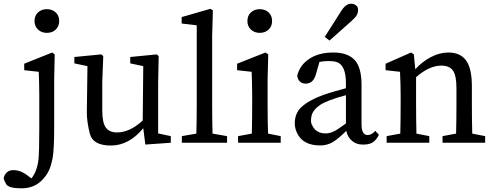

<svg xmlns="http://www.w3.org/2000/svg" viewBox="-102 -777 2690 1045"><path d="M105 -709.5Q124 -727.1 153.1 -727.1Q182.1 -727.1 201.2 -709.5Q220.2 -691.9 220.2 -662.8Q220.2 -633.8 201.2 -616Q182.1 -598.1 153.1 -598.1Q124 -598.1 105 -616Q85.9 -633.8 85.9 -662.8Q85.9 -691.9 105 -709.5ZM192.9 -89.8Q192.9 40 184.3 83.5Q175.8 127 163.8 151.9Q151.9 176.8 129.9 200.2Q85.9 248 15.1 248Q-55.7 248 -68.8 224.6Q-82 201.2 -82 190.9Q-69.8 148.9 -28.8 148.9Q12.2 148.9 51.8 181.2L68.8 193.8Q71.8 189.9 75 186.3Q78.1 182.6 85 169.9Q102.5 135.3 107.2 92.8Q111.8 50.3 111.8 -78.1V-259.8Q111.8 -300.8 110.8 -328.4Q109.9 -356 108.9 -386.2L29.8 -395V-430.2L182.1 -491.2L195.8 -481L192.9 -345.2Z M454.6 -175.8Q454.6 -108.9 474.1 -82.5Q493.7 -56.2 534.7 -56.2Q604.5 -56.2 674.8 -121.1L677.7 -417L606.9 -432.1V-466.8L752 -481L761.7 -471.2L758.8 -331.1V-50.8L827.6 -36.1V0L689 9.8L677.7 -79.1Q600.1 15.1 501.5 15.1Q402.8 15.1 386.7 -50Q370.6 -115.2 370.6 -165L374 -417L302.7 -432.1V-466.8L449.7 -481L460 -471.2L454.6 -331.1Z M1133.8 0H887.7V-36.1L966.8 -49.8Q968.8 -131.8 968.8 -210V-639.2L886.7 -648.9V-684.1L1043 -729L1056.6 -721.2L1052.7 -579.1V-210Q1052.7 -129.9 1054.7 -49.8L1133.8 -36.1Z M1425.8 0H1193.8V-36.1L1268.6 -49.8Q1270.5 -126 1270.5 -210V-259.8Q1270.5 -300.8 1269.5 -328.4Q1268.6 -356 1267.6 -386.2L1188.5 -395V-430.2L1342.8 -491.2L1357.9 -481L1354.5 -345.2V-210Q1354.5 -113.3 1356.9 -49.8L1425.8 -36.1ZM1359.9 -616Q1340.8 -598.1 1311.8 -598.1Q1282.7 -598.1 1263.7 -616Q1244.6 -633.8 1244.6 -662.8Q1244.6 -691.9 1263.7 -709.5Q1282.7 -727.1 1311.8 -727.1Q1340.8 -727.1 1359.9 -709.5Q1378.9 -691.9 1378.9 -662.8Q1378.9 -633.8 1359.9 -616Z M1898.4 -42Q1921.4 -42 1940.4 -64.9L1960.4 -43Q1943.4 -10.7 1923.3 0Q1903.8 10.7 1870.6 9.8Q1837.4 9.8 1813.5 -10.7Q1789.6 -31.2 1782.7 -64.9Q1737.8 -20 1708 -2.9Q1678.2 14.2 1644 14.6Q1544.9 16.1 1513.2 -56.6Q1502.4 -80.1 1502.4 -106Q1502.4 -157.2 1534.7 -190.4Q1585.4 -242.2 1721.2 -280.3Q1750.5 -288.6 1780.8 -296.9V-324.2Q1780.8 -423.3 1730 -439.5Q1712.4 -444.8 1686.5 -444.8Q1660.6 -444.8 1636.7 -439.9L1616.7 -370.1Q1602.5 -322.3 1562.5 -321.8Q1541.5 -321.8 1529.8 -333.5Q1518.1 -345.2 1515.6 -365.2Q1529.8 -422.9 1581.5 -457Q1633.3 -491.2 1711.4 -491.2Q1789.6 -491.2 1827.6 -451.2Q1865.7 -411.1 1865.7 -314.9V-101.1Q1865.7 -42 1898.4 -42ZM1780.8 -258.8Q1677.7 -231.4 1639.2 -205.1Q1601.1 -178.7 1593.8 -147Q1586.9 -116.2 1594.7 -99.6Q1602.5 -83 1610.4 -74.2Q1633.3 -50.8 1669.4 -50.8Q1705.6 -50.8 1744.6 -79.6Q1759.8 -90.3 1780.8 -105ZM1846.7 -724.1Q1847.2 -709 1840.3 -695.8Q1833.5 -682.6 1811.5 -663.1L1691.4 -556.2L1665.5 -576.2L1752.4 -712.9Q1778.8 -756.8 1809.1 -756.8Q1823.7 -756.8 1835.4 -748Q1847.2 -739.3 1846.7 -724.1Z M2300.3 -419.9Q2233.9 -419.9 2162.6 -356.9V-210Q2162.6 -126 2164.6 -49.8L2234.4 -36.1V0H2002.4V-36.1L2076.7 -49.8Q2078.6 -126 2078.6 -210V-261.2Q2078.6 -315.4 2075.2 -386.2L1996.6 -395V-430.2L2135.3 -491.2L2150.4 -481L2158.2 -399.9Q2195.3 -440.9 2242.9 -466.1Q2290.5 -491.2 2338.4 -491.2Q2403.3 -491.2 2434.8 -448Q2466.3 -404.8 2466.3 -306.2V-210Q2466.3 -126 2468.3 -49.8L2538.6 -36.1V0H2306.6V-36.1L2380.4 -49.8Q2382.3 -124 2382.3 -210V-297.9Q2382.3 -365.7 2363.3 -392.8Q2344.2 -419.9 2300.3 -419.9Z"/></svg>

Font: SourceSerifPro-Regular
Style: Regular
Weight: 400
Designer: Frank Grießhammer
Foundry: Adobe Systems Incorporated
Version: Version 1.014;PS Version 1.0;hotconv 1.0.73;makeotf.lib2.5.5